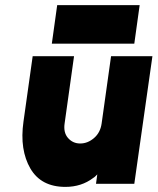

<svg xmlns="http://www.w3.org/2000/svg" viewBox="-20 -720 617 752"><path d="M108 -500 72 -244Q64 -188 71 -142Q78 -96 99 -60Q141 12 236 12Q299 12 345 -23Q350 -26 353.5 -29.5Q357 -33 361 -37L356 0H506L577 -500H415L378 -236Q373 -201 349 -180Q324 -158 294 -158Q265 -158 246 -180Q228 -201 233 -236L270 -500ZM183 -549H506L527 -700H204Z"/></svg>

Font: Unageo
Style: Black-Italic
Weight: 900
Designer: Richard Sepsi
Foundry: Richard Sepsi
Version: Version 2.000